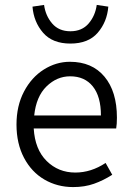

<svg xmlns="http://www.w3.org/2000/svg" viewBox="-20 -748 532 780"><path d="M452 -226H117Q122 -141 169.5 -94Q217 -47 286 -47Q350 -47 409 -86L436 -38Q400 -15 362 -1.5Q324 12 277 12Q213 12 160.5 -18.5Q108 -49 77.5 -107Q47 -165 47 -242Q47 -318 77.5 -376Q108 -434 158 -465.5Q208 -497 264 -497Q354 -497 404.5 -436.5Q455 -376 455 -270Q455 -244 452 -226ZM390 -279Q390 -356 357 -397Q324 -438 265 -438Q211 -438 169 -397Q127 -356 119 -279ZM112 -721 159 -728Q165 -684 192 -652.5Q219 -621 266 -621Q313 -621 340 -652.5Q367 -684 373 -728L420 -721Q415 -659 377 -615Q339 -571 266 -571Q193 -571 155 -615Q117 -659 112 -721Z"/></svg>

Font: Assistant-zap
Style: zap
Weight: 400
Designer: Hebrew By Ben Nathan, Latin by Paul Hunt
Version: Version 2.001